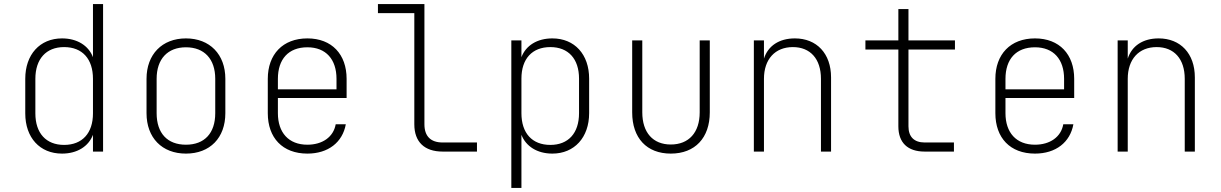

<svg xmlns="http://www.w3.org/2000/svg" viewBox="-20 -750 6040 950"><path d="M287 10C361 10 418 -25 440 -83V0H490V-730H440V-467C418 -525 361 -560 287 -560C177 -560 105 -480 105 -360V-189C105 -69 177 10 287 10ZM297 -33C208 -33 155 -91 155 -189V-360C155 -458 208 -517 297 -517C388 -517 440 -458 440 -360V-189C440 -91 387 -33 297 -33Z M900 10C1019 10 1095 -68 1095 -190V-360C1095 -481 1018 -560 900 -560C782 -560 705 -481 705 -360V-190C705 -68 782 10 900 10ZM900 -34C808 -34 755 -91 755 -190V-360C755 -458 809 -516 900 -516C991 -516 1045 -458 1045 -360V-190C1045 -91 992 -34 900 -34Z M1501 10C1604 10 1675 -46 1691 -135H1641C1630 -72 1575 -34 1501 -34C1408 -34 1355 -94 1355 -190V-265H1695V-360C1695 -481 1622 -560 1501 -560C1379 -560 1305 -481 1305 -360V-190C1305 -68 1378 10 1501 10ZM1355 -308V-360C1355 -457 1407 -516 1501 -516C1593 -516 1645 -456 1645 -360V-308Z M2170 0H2340V-45H2170C2111 -45 2080 -76 2080 -135V-730H1850V-685H2030V-135C2030 -48 2080 0 2170 0Z M2510 180H2560V-83C2582 -26 2638 10 2713 10C2822 10 2895 -70 2895 -190V-361C2895 -481 2823 -560 2713 -560C2638 -560 2582 -525 2560 -467V-550H2510ZM2703 -33C2613 -33 2560 -91 2560 -190V-361C2560 -459 2613 -517 2703 -517C2792 -517 2845 -459 2845 -361V-190C2845 -91 2792 -33 2703 -33Z M3299 10C3419 10 3492 -68 3492 -194V-550H3442V-194C3442 -94 3388 -35 3299 -35C3211 -35 3158 -94 3158 -194V-550H3108V-194C3108 -67 3180 10 3299 10Z M3710 0H3760V-360C3760 -457 3815 -517 3903 -517C3989 -517 4042 -459 4042 -360V0H4092V-367C4092 -485 4021 -560 3913 -560C3835 -560 3780 -523 3760 -460V-550H3710Z M4555 0H4700V-45H4555C4503 -45 4475 -73 4475 -125V-505H4705V-550H4475V-705H4425V-550H4262V-505H4425V-125C4425 -44 4471 0 4555 0Z M5101 10C5204 10 5275 -46 5291 -135H5241C5230 -72 5175 -34 5101 -34C5008 -34 4955 -94 4955 -190V-265H5295V-360C5295 -481 5222 -560 5101 -560C4979 -560 4905 -481 4905 -360V-190C4905 -68 4978 10 5101 10ZM4955 -308V-360C4955 -457 5007 -516 5101 -516C5193 -516 5245 -456 5245 -360V-308Z M5510 0H5560V-360C5560 -457 5615 -517 5703 -517C5789 -517 5842 -459 5842 -360V0H5892V-367C5892 -485 5821 -560 5713 -560C5635 -560 5580 -523 5560 -460V-550H5510Z"/></svg>

Font: JetBrains Mono Thin
Style: Regular
Weight: 100
Monospace: yes
Designer: Philipp Nurullin, Konstantin Bulenkov
Foundry: JetBrains
Version: Version 2.305